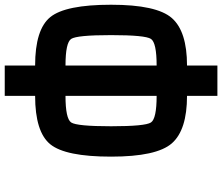

<svg xmlns="http://www.w3.org/2000/svg" viewBox="-82 -832 915 790"><g transform="rotate(90 375.0 -437.5)"><path d="M375 -875V-750Q515.6 -750 570.3 -687.5Q625 -625 625 -437.5Q625 -250 574.2 -187.5Q523.4 -125 375 -125V0H250V-125Q101.6 -125 50.8 -187.5Q0 -250 0 -437.5Q0 -625 54.7 -687.5Q109.4 -750 250 -750V-875ZM125 -437.5Q125 -296.9 140.6 -273.4Q156.2 -250 250 -250V-625Q156.2 -625 140.6 -601.6Q125 -578.1 125 -437.5ZM500 -437.5Q500 -578.1 484.4 -601.6Q468.8 -625 375 -625V-250Q468.8 -250 484.4 -273.4Q500 -296.9 500 -437.5Z"/></g></svg>

Font: CraftyPE
Style: Regular
Weight: 400
Designer: Erek Butcher
Foundry: Haunted Coop
Version: Version 0.018;April 4, 2024;FontCreator 15.0.0.2962 64-bit